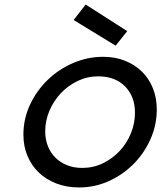

<svg xmlns="http://www.w3.org/2000/svg" viewBox="-20 -812 710 845"><path d="M357 -792 540 -675 489 -611 304 -724ZM83 -219Q83 -289 112 -351Q141 -413 189.5 -460Q238 -507 301.5 -534.5Q365 -562 434 -562Q487 -562 530.5 -544.5Q574 -527 605 -496.5Q636 -466 653 -423.5Q670 -381 670 -330Q670 -262 642.5 -200Q615 -138 568 -90.5Q521 -43 459 -15Q397 13 328 13Q273 13 228 -4.5Q183 -22 151 -52.5Q119 -83 101 -125.5Q83 -168 83 -219ZM179 -234Q179 -199 190.5 -169.5Q202 -140 223.5 -118.5Q245 -97 275 -85Q305 -73 342 -73Q391 -73 433 -93.5Q475 -114 506.5 -147.5Q538 -181 556 -225Q574 -269 574 -316Q574 -387 530.5 -431.5Q487 -476 412 -476Q364 -476 321.5 -455.5Q279 -435 247.5 -401.5Q216 -368 197.5 -324.5Q179 -281 179 -234Z"/></svg>

Font: Involve Medium Oblique
Style: Italic
Weight: 500
Italic angle: -10.5°
Designer: Stefan Peev
Foundry: Context Ltd.
Version: Version 1.001